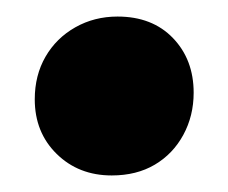

<svg xmlns="http://www.w3.org/2000/svg" viewBox="-20 -393 275 232"><path d="M115 -181Q75 -181 48.5 -207Q22 -233 22 -273Q22 -302 35 -324.5Q48 -347 71 -360Q94 -373 122 -373Q164 -373 189 -347Q214 -321 214 -281Q214 -253 201.5 -230Q189 -207 167 -194Q145 -181 115 -181Z"/></svg>

Font: Mona Sans ExtraLight Black
Style: Italic
Weight: 900
Italic angle: -11.6951°
Version: Version 2.000